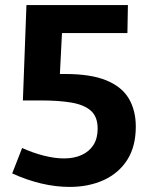

<svg xmlns="http://www.w3.org/2000/svg" viewBox="-20 -724 587 755"><path d="M254 11Q145 11 28 -42L67 -142Q109 -123 152 -112Q195 -101 232 -101Q271 -101 301 -114.5Q331 -128 347.5 -154Q364 -180 364 -218Q364 -265 337.5 -288.5Q311 -312 261.5 -320.5Q212 -329 141 -329H70L84 -704H483L481 -594H185L225 -619L214 -403L177 -433H237Q337 -433 398 -408Q459 -383 486.5 -336.5Q514 -290 514 -226Q514 -148 480.5 -95.5Q447 -43 388 -16Q329 11 254 11Z"/></svg>

Font: Bitter Thin
Style: Bold
Weight: 700
Version: Version 3.021